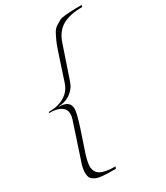

<svg xmlns="http://www.w3.org/2000/svg" viewBox="-216 -820 924 1068"><g transform="rotate(-30 246.5 -286.5)"><path d="M201.2 155.8Q170.9 155.8 152.6 155.3Q134.3 154.8 113.8 152.6Q93.3 150.4 81.8 146.2Q70.3 142.1 60.1 134.8Q49.8 127.4 45.7 116.2Q41.5 105 41.5 89.4Q41.5 59.1 56.6 18.6L130.4 -205.1Q135.3 -219.7 135.3 -236.3Q135.3 -266.1 109.6 -282.5Q84 -298.8 34.7 -298.8L36.1 -304.7Q96.7 -304.7 137.5 -329.1Q178.2 -353.5 192.9 -397.9L249 -568.4Q260.3 -603.5 271.2 -627.7Q282.2 -651.9 292.2 -669.9Q302.2 -688 318.8 -698.7Q335.4 -709.5 347.7 -716.1Q359.9 -722.7 386.7 -725.1Q413.6 -727.5 432.9 -728.3Q452.1 -729 493.2 -729L488.3 -717.3Q409.2 -717.3 361.8 -690.2Q314.5 -663.1 293.5 -599.6L252.4 -478Q220.7 -381.3 213.4 -368.7Q194.8 -338.4 165.3 -321.5Q135.7 -304.7 101.6 -304.2L100.6 -301.8Q169.9 -301.8 169.9 -247.6Q169.9 -222.2 142.6 -137.7L96.2 0.5Q82 47.9 82 70.3Q82 109.9 111.8 126.5Q141.6 143.1 206.5 143.1Z"/></g></svg>

Font: Elstob ExtraLight
Style: Italic
Weight: 200
Italic angle: -20°
Designer: Peter S. Baker
Version: Version 1.015